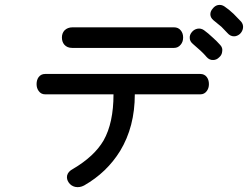

<svg xmlns="http://www.w3.org/2000/svg" viewBox="-20 -808 1040 792"><path d="M279.3 -695.3Q258.8 -695.3 246.1 -682.6Q235.4 -670.9 235.4 -653.3Q235.4 -635.7 245.1 -624Q256.8 -610.4 277.3 -610.4H698.2Q714.8 -610.4 725.6 -624Q735.4 -635.7 735.4 -653.3Q735.4 -670.9 725.6 -682.6Q715.8 -695.3 697.3 -695.3ZM166 -502.9Q149.4 -502.9 139.6 -490.2Q130.9 -478.5 130.9 -460.9Q130.9 -444.3 139.6 -432.6Q149.4 -418.9 166 -418.9H448.2Q448.2 -300.8 407.2 -228.5Q369.1 -163.1 281.2 -111.3Q260.7 -100.6 256.8 -84Q253.9 -68.4 263.7 -54.7Q273.4 -41 290 -37.1Q308.6 -33.2 327.1 -43Q420.9 -96.7 475.6 -185.5Q536.1 -285.2 536.1 -418.9H806.6Q823.2 -418.9 833 -432.6Q841.8 -444.3 841.8 -460.9Q841.8 -478.5 833 -490.2Q823.2 -502.9 806.6 -502.9ZM821.3 -683.6Q808.6 -692.4 793.9 -689.5Q780.3 -686.5 771.5 -675.8Q761.7 -664.1 762.7 -651.4Q762.7 -637.7 775.4 -627Q795.9 -609.4 807.6 -598.6Q822.3 -585 832 -573.2Q843.8 -559.6 859.4 -560.5Q873 -560.5 883.8 -571.3Q895.5 -581.1 896.5 -595.7Q899.4 -610.4 888.7 -622.1Q875 -637.7 857.4 -653.3Q838.9 -670.9 821.3 -683.6ZM906.2 -781.2Q893.6 -790 878.9 -787.1Q866.2 -784.2 857.4 -772.5Q847.7 -761.7 847.7 -749Q847.7 -735.4 860.4 -724.6Q879.9 -709 893.6 -697.3Q907.2 -683.6 918 -671.9Q929.7 -658.2 945.3 -658.2Q958 -658.2 969.7 -668Q980.5 -678.7 982.4 -692.4Q984.4 -707 974.6 -718.8Q957 -737.3 943.4 -751Q923.8 -769.5 906.2 -781.2Z"/></svg>

Font: Gungsuh
Style: Regular
Weight: 400
Version: Version 2.21